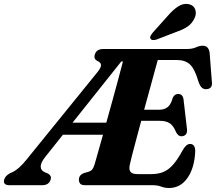

<svg xmlns="http://www.w3.org/2000/svg" viewBox="-71 -952 1110 987"><path d="M713.5 0H366.5Q347.5 0 341 -8.2Q334.5 -16.5 334.5 -29Q335 -52 359.5 -62L384 -69Q396 -72.5 402.8 -80.5Q409.5 -88.5 415 -106Q419 -120 430.8 -161.5Q442.5 -203 458.5 -259.5H252.5L161 -144.5Q137.5 -115 138.2 -95.2Q139 -75.5 158.5 -67L176 -59.5Q184.5 -54.5 188.5 -47.5Q192.5 -40.5 189.5 -29.5Q181 0 146 0H-22.5Q-58 0 -49 -30.5Q-44 -47.5 -20.5 -61L-6.5 -67.5Q26.5 -82.5 67 -133.5L431 -582.5Q449 -605 448.2 -617.8Q447.5 -630.5 431 -638Q409.5 -648 416 -670.5Q424.5 -700 459 -700H887Q917.5 -700 936 -708.5Q954.5 -717 971.5 -717Q1001 -717 1006.5 -682L1018 -533Q1023 -498 994.5 -494Q979.5 -491.5 968.8 -499.5Q958 -507.5 949.5 -531.5Q930.5 -597 906 -620.2Q881.5 -643.5 839 -643.5H740Q734.5 -624 723.8 -584.5Q713 -545 699 -493.8Q685 -442.5 670 -388H749.5Q772.5 -388 789.8 -400.5Q807 -413 817 -449Q826.5 -469 844 -469Q869 -469 872.5 -440.5L890 -290.5Q892.5 -270.5 884.5 -261.2Q876.5 -252 863 -251.5Q852.5 -251.5 845.5 -257.5Q838.5 -263.5 834 -273Q820.5 -306 801.5 -318.5Q782.5 -331 747.5 -331H655Q641 -279 628.5 -232Q616 -185 607.2 -151.2Q598.5 -117.5 596 -104Q591 -80.5 599.8 -68.8Q608.5 -57 636.5 -57H707Q742 -57 768.8 -68Q795.5 -79 819 -105.8Q842.5 -132.5 868 -179.5Q886 -212 906 -212Q933 -212 932.5 -173.5Q929 -89 892.8 -37.2Q856.5 14.5 797.5 14.5Q776.5 14.5 757.5 7.2Q738.5 0 713.5 0ZM552.5 -636 302 -321.5H475.5Q490.5 -375 506 -431.5Q521.5 -488 535.8 -540.8Q550 -593.5 561 -636ZM791 -870Q818.5 -902 845.2 -919.2Q872 -936.5 900 -930.5Q925.5 -924.5 932.8 -902.8Q940 -881 929 -858.5Q917 -832 894 -816Q871 -800 835.5 -788L733 -748.5Q723.5 -745.5 714.8 -746.2Q706 -747 702.5 -753.5Q699 -760 703.2 -768Q707.5 -776 714.5 -784.5Z"/></svg>

Font: Fraunces 72pt S050
Style: Bold Italic
Weight: 700
Italic angle: -16°
Version: Version 1.000; ttfautohint (v1.8.3)